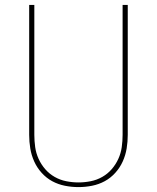

<svg xmlns="http://www.w3.org/2000/svg" viewBox="-20 -755 640 783"><path d="M300 8Q272 8 244.5 2.5Q217 -3 193 -16Q169 -29 150 -50Q131 -71 119.5 -96.5Q108 -122 103.5 -149.5Q99 -177 99 -205V-735H120V-205Q120 -180 123.5 -155Q127 -130 137.5 -107Q148 -84 164.5 -65Q181 -46 203 -33.5Q225 -21 250 -16Q275 -11 300 -11Q325 -11 350 -16Q375 -21 397 -33.5Q419 -46 435.5 -65Q452 -84 462.5 -107Q473 -130 476.5 -155Q480 -180 480 -205V-735H501V-205Q501 -177 496.5 -149.5Q492 -122 480.5 -96.5Q469 -71 450 -50Q431 -29 407 -16Q383 -3 355.5 2.5Q328 8 300 8Z"/></svg>

Font: Iosevka Aile Thin
Style: Regular
Weight: 100
Designer: Belleve Invis
Foundry: Belleve Invis
Version: Version 31.1.0; ttfautohint (v1.8.4)